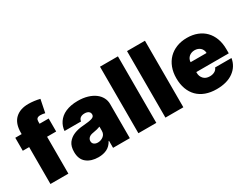

<svg xmlns="http://www.w3.org/2000/svg" viewBox="-73 -1285 2338 1818"><g transform="rotate(-30 1096.0 -375.5)"><path d="M81 -545.5V-561.1Q81 -661.9 134.2 -712Q186.8 -761.4 277 -761.4Q308.2 -761.4 340 -757.3Q371.8 -753.2 402 -745.7L373.6 -605.1Q362.9 -608.3 348.7 -610.3Q334.5 -612.2 323.9 -612.2Q310 -612.2 301 -609.2Q291.9 -606.2 286.6 -600.5Q281.2 -594.8 279.1 -587Q277 -579.2 277 -569.6V-545.5H376.4V-403.4H277V0H81V-403.4H11.4V-545.5Z M452.8 -247.2Q480.5 -283.7 524.5 -301.8Q568.5 -320 626.4 -323.9Q660.9 -326.3 685 -330.1Q709.2 -333.8 724.1 -338.8Q752.8 -348.4 752.8 -372.2V-373.6Q752.8 -394.9 736.5 -406.2Q720.2 -417.6 694.6 -417.6Q666.5 -417.6 649 -405.5Q631.4 -393.5 627.8 -367.9H447.4Q451 -417.6 479.4 -459.9Q493.6 -480.8 514.2 -498Q534.8 -515.3 562 -527.3Q589.1 -539.4 623 -546Q657 -552.6 697.4 -552.6Q756 -552.6 802.6 -538.7Q849.1 -524.9 881.6 -500.7Q914.1 -476.6 931.5 -443.9Q948.9 -411.2 948.9 -373.6V0H765.6V-76.7H761.4Q736.5 -30.9 696.7 -11.2Q657 8.5 603.7 8.5Q525.6 8.5 475.9 -30.5Q426.1 -69.6 426.1 -150.6Q426.1 -210.6 452.8 -247.2ZM610.8 -161.9Q610.8 -139.2 626.8 -127.1Q642.8 -115.1 667.6 -115.1Q700.6 -115.1 727.6 -135.7Q754.3 -155.9 754.3 -193.2V-238.6Q739.3 -232.6 720 -227.6Q700.6 -222.7 676.1 -218.8Q642 -213.8 626.4 -198.3Q610.8 -182.9 610.8 -161.9Z M1238.6 -727.3V0H1042.6V-727.3Z M1534.1 -727.3V0H1338.1V-727.3Z M1613.6 -271.3Q1613.6 -334.5 1633.2 -386.4Q1652.7 -438.2 1688.9 -475.1Q1725.1 -512.1 1776.3 -532.3Q1827.4 -552.6 1890.6 -552.6Q1952.4 -552.6 2002.5 -533.2Q2052.6 -513.8 2087.9 -477.6Q2123.2 -441.4 2142.6 -389.6Q2161.9 -337.7 2161.9 -272.7V-227.3H1806.8V-218.8Q1806.8 -198.5 1813 -182.7Q1819.2 -166.9 1831.3 -153.8Q1855.1 -127.8 1899.1 -127.8Q1929.3 -127.8 1951.9 -140.3Q1974.4 -152.7 1983 -176.1H2161.9Q2148.1 -90.9 2078.5 -40.5Q2008.9 9.9 1894.9 9.9Q1828.8 9.9 1776.6 -9.2Q1724.4 -28.4 1688.2 -64.6Q1652 -100.9 1632.8 -153.1Q1613.6 -205.3 1613.6 -271.3ZM1806.8 -335.2H1981.5Q1981.2 -353.7 1974.3 -368.4Q1967.3 -383.2 1955.8 -393.5Q1944.2 -403.8 1928.6 -409.3Q1913 -414.8 1894.9 -414.8Q1877.5 -414.8 1861.7 -409.3Q1845.9 -403.8 1833.8 -393.3Q1821.7 -382.8 1814.5 -368.1Q1807.2 -353.3 1806.8 -335.2Z"/></g></svg>

Font: Inter P Black
Style: Regular
Weight: 900
Designer: Rasmus Andersson
Foundry: rsms
Version: Version 3.018;git-588b23468